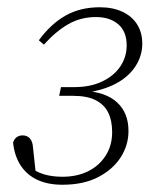

<svg xmlns="http://www.w3.org/2000/svg" viewBox="-20 -496 432 529"><path d="M152 13Q112 13 83 -0.5Q54 -14 37 -40Q20 -66 16 -103Q19 -113 26 -118Q33 -123 42 -123Q55 -123 62.5 -114.5Q70 -106 71 -89L79 -15L57 -38Q80 -22 102 -15.5Q124 -9 152 -9Q192 -9 222.5 -24Q253 -39 271 -67Q289 -95 289 -132Q289 -164 278 -186Q267 -208 243.5 -220Q220 -232 181 -232H143L148 -256H185Q229 -256 261.5 -271.5Q294 -287 311.5 -313Q329 -339 329 -371Q329 -409 306 -429Q283 -449 244 -449Q202 -449 167.5 -429Q133 -409 101 -373L87 -385Q120 -430 160.5 -453Q201 -476 255 -476Q291 -476 317.5 -463.5Q344 -451 358 -428.5Q372 -406 372 -376Q372 -342 353 -313Q334 -284 299 -265.5Q264 -247 213 -240L209 -246Q271 -243 302.5 -214Q334 -185 334 -135Q334 -96 312.5 -62.5Q291 -29 250.5 -8Q210 13 152 13Z"/></svg>

Font: Source Serif 4 36pt Light
Style: Italic
Weight: 300
Italic angle: -12°
Designer: Frank Grießhammer
Foundry: Adobe Systems Incorporated
Version: Version 4.004;hotconv 1.0.116;makeotfexe 2.5.65601